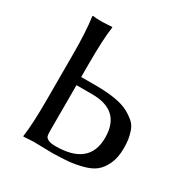

<svg xmlns="http://www.w3.org/2000/svg" viewBox="-153 -771 863 897"><g transform="rotate(30 279.0 -322.5)"><path d="M148 0 94 3 93 0Q103 -68 103 -200V-445Q103 -567 92 -645L94 -648Q112 -645 146 -645L198 -648L199 -645Q189 -579 189 -445V-373H267Q327 -373 372 -365.5Q417 -358 444.5 -343Q472 -328 489.5 -312Q507 -296 515 -271.5Q523 -247 525.5 -228.5Q528 -210 528 -183Q528 -134 512 -99Q496 -64 472.5 -45Q449 -26 409 -15.5Q369 -5 335 -2Q301 1 250 2Q230 2 195 1Q160 0 148 0ZM189 -329V-84Q189 -64 191.5 -55Q194 -46 207 -39.5Q220 -33 246 -33Q428 -33 428 -183Q428 -329 274 -329Z"/></g></svg>

Font: Libertinus Sans
Style: Regular
Weight: 400
Designer: Philipp H. Poll
Foundry: Khaled Hosny
Version: Version 6.1